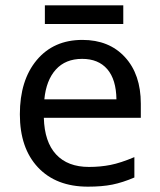

<svg xmlns="http://www.w3.org/2000/svg" viewBox="-20 -697 604 727"><path d="M291 -474.1Q228 -474.1 191.4 -433.6Q154.8 -393.1 147.9 -320.8H420.9Q419.9 -396 386.2 -435.1Q352.5 -474.1 291 -474.1ZM313 9.8Q192.4 9.8 123.8 -63.2Q55.2 -136.2 55.2 -264.2Q55.2 -393.1 119.1 -469.5Q183.1 -545.9 292 -545.9Q393.1 -545.9 453.1 -480.7Q513.2 -415.5 513.2 -304.2V-251H146Q148.4 -159.7 192.4 -112.3Q236.3 -64.9 316.9 -64.9Q359.9 -64.9 398.4 -72.5Q437 -80.1 488.8 -102.1V-24.9Q444.3 -5.9 405.3 2Q366.2 9.8 313 9.8ZM149.9 -676.8H446.8V-606H149.9Z"/></svg>

Font: NotoSans
Style: Regular
Weight: 400
Designer: Monotype Design team
Foundry: Monotype Imaging Inc.
Version: Version 1.04; ttfautohint (v1.4.1)